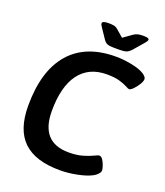

<svg xmlns="http://www.w3.org/2000/svg" viewBox="-157 -976 933 1088"><g transform="rotate(20 309.5 -432.0)"><path d="M387 -750Q359 -750 345 -755Q331 -760 320 -777L279 -838Q271 -849 271 -857Q271 -871 310 -871Q328 -871 341 -868.5Q354 -866 365 -856L408 -819L460 -856Q473 -865 486 -868Q499 -871 518 -871Q538 -871 545.5 -868Q553 -865 553 -859Q553 -852 540 -837L488 -777Q473 -760 458.5 -755Q444 -750 414 -750ZM333 7Q185 7 112.5 -62Q40 -131 40 -276Q40 -486 135.5 -596.5Q231 -707 413 -707Q460 -707 509.5 -697Q559 -687 586 -670Q595 -664 601.5 -656.5Q608 -649 608 -642Q608 -629 596 -609.5Q584 -590 569 -574.5Q554 -559 545 -559Q539 -559 523 -568Q507 -577 477 -586Q447 -595 399 -595Q291 -595 233.5 -518Q176 -441 176 -294Q176 -105 345 -105Q394 -105 429.5 -115.5Q465 -126 487 -137Q509 -148 516 -148Q528 -148 537.5 -133.5Q547 -119 553 -101Q559 -83 559 -74Q559 -63 548 -51Q537 -39 521 -31Q488 -14 435 -3.5Q382 7 333 7Z"/></g></svg>

Font: Asap SemiBold
Style: Italic
Weight: 600
Italic angle: -6°
Designer: Pablo Cosgaya
Foundry: Omnibus-Type
Version: Version 3.001; ttfautohint (v1.8.3)